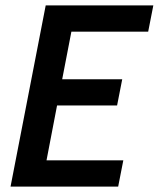

<svg xmlns="http://www.w3.org/2000/svg" viewBox="-20 -690 590 710"><path d="M19 0 149 -670H547L528 -573H244L210 -397H432L413 -300H191L152 -97H436L417 0Z"/></svg>

Font: Lode
Style: Bold Italic
Weight: 700
Italic angle: -11°
Monospace: yes
Designer: Belleve Invis
Foundry: Belleve Invis
Version: Version 29.2.0; ttfautohint (v1.8.3)